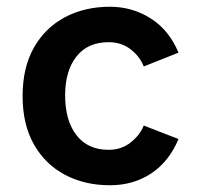

<svg xmlns="http://www.w3.org/2000/svg" viewBox="-20 -537 585 569"><path d="M509 -381 406 -340Q395 -369 367.5 -390.5Q340 -412 302 -412Q240 -412 206.5 -369.5Q173 -327 173 -254Q173 -180 206.5 -136.5Q240 -93 302 -93Q340 -93 367.5 -115Q395 -137 406 -165L509 -125Q481 -58 428 -23Q375 12 306 12Q231 12 172.5 -19Q114 -50 80.5 -109Q47 -168 47 -252Q47 -337 80.5 -396Q114 -455 172.5 -486Q231 -517 306 -517Q372 -517 426.5 -482.5Q481 -448 509 -381Z"/></svg>

Font: Inclusive Sans SemiBold
Style: Regular
Weight: 600
Designer: Olivia King
Foundry: Olivia King
Version: Version 2.004